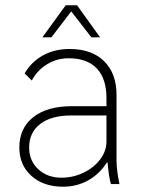

<svg xmlns="http://www.w3.org/2000/svg" viewBox="-20 -695 542 725"><path d="M53 -138Q53 -211 105.5 -252.5Q158 -294 251 -294H382V-325Q382 -398 345.5 -436.5Q309 -475 239 -475Q195 -475 158 -452.5Q121 -430 100 -391L73 -418Q99 -462 142.5 -486Q186 -510 243 -510Q326 -510 373 -464Q420 -418 420 -337V-88Q420 -54 431 0H399Q392 -20 386 -82H384Q356 -38 313 -14Q270 10 218 10Q144 10 98.5 -31Q53 -72 53 -138ZM382 -160V-259H248Q174 -259 132 -227Q90 -195 90 -138Q90 -88 124.5 -56Q159 -24 212 -24Q256 -24 295.5 -43Q335 -62 358.5 -93.5Q382 -125 382 -160ZM228 -675H271L358 -554H325L249 -652L174 -554H140Z"/></svg>

Font: Sarabun Thin
Style: Regular
Weight: 250
Designer: Suppakit Chalermlarp | Katatrad Co.,Ltd.
Foundry: Cadson Demak Co.,Ltd.
Version: Version 1.000; ttfautohint (v1.6)